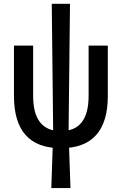

<svg xmlns="http://www.w3.org/2000/svg" viewBox="-20 -752 626 987"><path d="M293 9.8Q51.8 9.8 51.8 -258.8V-517.6H150.4V-258.8Q150.4 -78.1 293 -78.1Q435.5 -78.1 435.5 -258.8V-517.6H534.2V-258.8Q534.2 9.8 293 9.8ZM243.7 214.8 253.4 -68.8 246.1 -732.4H339.8L332.5 -68.8L342.3 214.8Z"/></svg>

Font: Cascadia Mono PL
Style: Regular
Weight: 400
Monospace: yes
Designer: Aaron Bell
Foundry: Saja Typeworks
Version: Version 2102.003